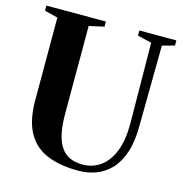

<svg xmlns="http://www.w3.org/2000/svg" viewBox="-110 -844 909 954"><g transform="rotate(15 344.5 -367.0)"><path d="M376.5 8.5Q279 8.5 213 -20Q147 -48.5 113.5 -111Q80 -173.5 80 -275.5V-699.5L12 -716.5V-743H318V-716.5L241 -699.5V-247Q241 -185 251 -142.8Q261 -100.5 280 -74.8Q299 -49 326.5 -37.8Q354 -26.5 388.5 -26.5Q440.5 -26.5 480.8 -55.2Q521 -84 543.8 -141.2Q566.5 -198.5 566.5 -284.5L562.5 -699.5L490 -716.5V-743H680.5V-716.5L617.5 -699.5L613 -287Q613 -206 594.5 -149.5Q576 -93 543.2 -58.2Q510.5 -23.5 467.8 -7.5Q425 8.5 376.5 8.5Z"/></g></svg>

Font: Merriweather 120pt
Style: Bold
Weight: 700
Designer: Eben Sorkin
Foundry: Eben Sorkin
Version: Version 2.100